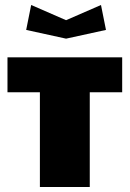

<svg xmlns="http://www.w3.org/2000/svg" viewBox="-20 -750 520 770"><path d="M85 -630 245 -595 405 -630 385 -730 245 -669 105 -730ZM10 -520V-380H140V0H340V-380H470V-520Z"/></svg>

Font: MikodacsPCS
Style: Regular
Weight: 900
Designer: gluk (gluksza@wp.pl)
Foundry: gluk (gluksza@wp.pl)
Version: Version 0.27